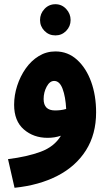

<svg xmlns="http://www.w3.org/2000/svg" viewBox="-20 -661 520 911"><path d="M49 230 18 94Q108 83 173 59Q238 35 269 -17Q239 -7 206 -7Q139 -7 93 -47Q47 -87 47 -164Q47 -209 61.5 -254Q76 -299 102 -336Q128 -373 164 -395Q200 -417 243 -417Q302 -417 345.5 -377.5Q389 -338 412.5 -273Q436 -208 436 -128Q436 -24 388 52Q340 128 253 173Q166 218 49 230ZM187 -191Q187 -137 241 -137Q254 -137 267 -138.5Q280 -140 294 -144Q291 -202 277 -239.5Q263 -277 237 -277Q216 -277 201.5 -250Q187 -223 187 -191ZM243 -493Q212 -493 191 -514.5Q170 -536 170 -566Q170 -596 191 -618.5Q212 -641 243 -641Q273 -641 294 -618.5Q315 -596 315 -566Q315 -536 294 -514.5Q273 -493 243 -493Z"/></svg>

Font: Noto Sans Arabic Cond ExtBd
Style: Regular
Weight: 800
Width: 3
Designer: Monotype Design Team, Nadine Chahine, Nizar Qandah and Khaled Hosny
Foundry: Monotype Imaging Inc.
Version: Version 2.012; ttfautohint (v1.8.4.7-5d5b)